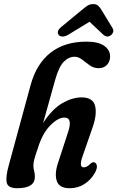

<svg xmlns="http://www.w3.org/2000/svg" viewBox="-20 -938 590 966"><path d="M170.5 -192.5Q157 -154 152.5 -136.2Q148 -118.5 148 -105.5Q148 -90.5 151.8 -77.8Q155.5 -65 155.5 -48.5Q155.5 9 67 9Q20.5 9 14 -18.5Q7.5 -46 24 -106L134 -510Q163.5 -617.5 234.5 -673Q305.5 -728.5 415 -728.5Q474.5 -728.5 504.2 -707.5Q534 -686.5 534 -654Q534 -629 518.5 -612Q503 -595 476 -595Q451.5 -595 431.5 -609.2Q411.5 -623.5 393.2 -638Q375 -652.5 355.5 -652.5Q325.5 -652.5 301 -627.5Q276.5 -602.5 258.5 -539.5L197 -319.5Q243 -390 293.5 -419Q344 -448 390.5 -448Q448 -448 458.5 -405Q469 -362 445.5 -296L396 -153.5Q375.5 -96 401 -96Q408.5 -96 416.8 -100Q425 -104 436 -115Q445.5 -123.5 452.5 -121.5Q463 -120 466.8 -106.8Q470.5 -93.5 458.5 -70Q438 -33.5 405 -12.2Q372 9 330.5 9Q278 9 265.8 -27.2Q253.5 -63.5 272 -118.5L323 -275Q346.5 -346.5 304 -346.5Q271.5 -346.5 232.2 -306.2Q193 -266 170.5 -192.5ZM325.5 -764.5Q309 -754.5 296 -754.2Q283 -754 276.5 -761Q260.5 -779.5 289 -803L387 -884Q405 -899 418.2 -908.2Q431.5 -917.5 448.5 -917.5Q465.5 -917.5 474.8 -908.5Q484 -899.5 493 -884L546 -797Q552.5 -785.5 549 -775.8Q545.5 -766 537.5 -760.5Q518.5 -746.5 498.5 -764.5L430.5 -828.5Z"/></svg>

Font: Fraunces 144pt S100 SemiBold
Style: Italic
Weight: 600
Italic angle: -16°
Version: Version 1.000; ttfautohint (v1.8.3)